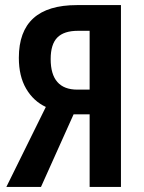

<svg xmlns="http://www.w3.org/2000/svg" viewBox="-20 -734 565 754"><path d="M269 -285 141 0H5L160 -314Q111 -337 82.5 -386Q54 -435 54 -507Q54 -714 282 -714H455V0H332V-285ZM332 -613H286Q231 -613 205 -586.5Q179 -560 179 -502Q179 -382 284 -382H332Z"/></svg>

Font: Avrile Sans Condensed SemiBold
Style: Regular
Weight: 600
Width: 3
Designer: Monotype Design Team
Foundry: Monotype Imaging Inc.
Version: Version 2.001;September 10, 2019;FontCreator 11.5.0.2425 64-